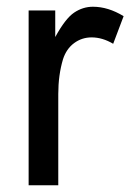

<svg xmlns="http://www.w3.org/2000/svg" viewBox="-20 -550 387 570"><path d="M65 0V-519H144V-440Q174 -495 200 -512.5Q226 -530 256 -530Q301 -530 347 -502L316 -420Q284 -439 252 -439Q223 -439 200 -422Q177 -405 167 -374Q153 -327 153 -271V0Z"/></svg>

Font: Ekushey Amar Desh
Style: Regular
Weight: 400
Designer: Al Mamun Sumon
Foundry: Al Mamun Sumon
Version: Version 1.0